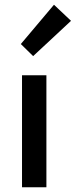

<svg xmlns="http://www.w3.org/2000/svg" viewBox="-20 -791 320 811"><path d="M73 0V-473H176V0ZM120 -554 68 -605 208 -771 280 -703Z"/></svg>

Font: Narnoor Medium
Style: Regular
Weight: 500
Designer: S. Sridhar Murthy
Foundry: SIL International
Version: Version 3.000